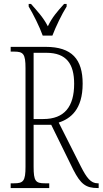

<svg xmlns="http://www.w3.org/2000/svg" viewBox="-20 -951 519 971"><path d="M196 -771H245C262 -816 293 -880 317 -918V-931H304C269 -892 244 -864 222 -818C198 -864 171 -892 137 -931H125V-918C148 -880 180 -816 196 -771ZM34 0H229V-24H207C160 -24 150 -35 150 -108V-320H239L351 -92C388 -20 414 0 474 0H479V-24H474C439 -24 418 -52 389 -109L277 -331C337 -351 398 -397 398 -528C398 -651 344 -714 211 -714H34V-690H51C98 -690 109 -679 109 -606V-108C109 -35 98 -24 51 -24H34ZM199 -349H150V-684H214C317 -684 355 -627 355 -527C355 -412 306 -349 199 -349Z"/></svg>

Font: Noto Serif Tamil ExtraCondensed ExtraLight
Style: Regular
Weight: 200
Width: 2
Designer: Indian Type Foundry, Tom Grace, and the Monotype Design Team
Foundry: Monotype Imaging Inc.
Version: Version 2.004